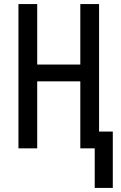

<svg xmlns="http://www.w3.org/2000/svg" viewBox="-20 -734 601 950"><path d="M448.7 195.8V0H377.4V-331.5H164.1V0H71.3V-713.9H164.1V-414.6H377.4V-713.9H470.2V-83H538.1V195.8Z"/></svg>

Font: Open Sans Condensed Medium
Style: Regular
Weight: 500
Width: 3
Designer: Monotype Design Team
Foundry: Monotype Imaging Inc.
Version: Version 3.000